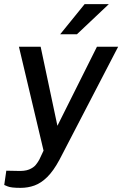

<svg xmlns="http://www.w3.org/2000/svg" viewBox="-34 -743 590 928"><path d="M65.5 165Q20 165 3.2 158Q-13.5 151 -13.5 151L-3.5 82L47 83Q85.5 85 107 76Q128.5 67 139.2 53.5Q150 40 156 28.5L176.5 -15L57.5 -517H162.5L243.5 -135L434.5 -517H537L253.5 29Q224.5 83 194.5 112.5Q164.5 142 132.8 153.5Q101 165 65.5 165ZM257 -577.5 375 -723H492L338 -577.5Z"/></svg>

Font: Public Sans Thin Medium
Style: Italic
Weight: 500
Italic angle: -8°
Version: Version 2.001